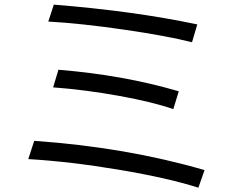

<svg xmlns="http://www.w3.org/2000/svg" viewBox="-20 -790 1040 852"><path d="M105.5 -84 131.8 -165Q539.1 -136.7 887.7 -35.2L860.4 43Q726.6 0 508.8 -36.6Q291 -73.2 105.5 -84ZM194.3 -694.3 218.8 -769.5Q580.1 -740.2 855.5 -681.6L832 -602.5Q720.7 -630.9 528.8 -658.7Q336.9 -686.5 194.3 -694.3ZM215.8 -402.3 239.3 -480.5Q528.3 -457 773.4 -384.8L749 -305.7Q660.2 -336.9 509.8 -364.3Q359.4 -391.6 215.8 -402.3Z"/></svg>

Font: GenEi M Gothic v2 Regular
Style: Regular
Weight: 400
Version: Version 2.0